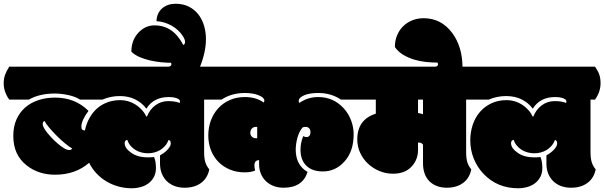

<svg xmlns="http://www.w3.org/2000/svg" viewBox="-62 -1010 3264 1037"><path d="M311.5 -199.7Q322.3 -199.7 328.1 -208Q312 -216.8 289.3 -235.6Q266.6 -254.4 244.4 -276.6Q222.2 -298.8 203.9 -320.6Q185.5 -342.3 178.2 -356.9Q168.5 -351.6 168.5 -340.3Q168.5 -322.8 195.8 -289.6Q203.1 -280.3 217.5 -265.1Q231.9 -250 248.8 -235.4Q265.6 -220.7 282.5 -210.2Q299.3 -199.7 311.5 -199.7ZM770 -162.1Q780.3 -138.7 780.3 -103Q780.3 -74.7 769.3 -54.2Q758.3 -33.7 740.2 -20Q722.2 -6.3 698.5 0.2Q674.8 6.8 648.9 6.8Q613.3 6.8 578.9 -2.4Q544.4 -11.7 514.4 -29.3Q484.4 -46.9 460 -72.5Q435.5 -98.1 419.4 -130.9Q345.7 -66.4 235.4 -66.4Q145.5 -66.4 82 -116.7Q9.8 -172.9 9.8 -275.9Q9.8 -326.7 27.1 -365.2Q44.4 -403.8 74.7 -429.9Q105 -456.1 146.2 -469.5Q187.5 -482.9 235.4 -482.9Q343.8 -482.9 416 -411.1Q377.4 -359.4 377.4 -325.7Q377.4 -314 382.1 -309.8Q386.7 -305.7 396.5 -305.2Q404.3 -341.8 420.9 -372.1Q437.5 -402.3 461.7 -423.8Q485.8 -445.3 517.8 -457.3Q549.8 -469.2 588.4 -469.2Q610.4 -469.2 631.3 -462.9Q652.3 -456.5 670.7 -444.8Q689 -433.1 703.9 -416.7Q718.8 -400.4 728 -380.9H731.9Q747.1 -419.4 777.8 -441.7Q808.6 -463.9 846.2 -463.9Q882.8 -463.9 908.2 -454.1Q910.2 -457.5 910.2 -461.9Q910.2 -469.7 902.8 -474.4Q895.5 -479 885.5 -481.7Q875.5 -484.4 865.2 -485.1Q855 -485.8 849.1 -485.8Q767.6 -485.8 728.5 -422.9Q706.5 -453.6 669.9 -472.4Q633.3 -491.2 584.5 -491.2Q536.1 -491.2 491.2 -472.2H370.1Q356.9 -481 339.8 -487.1Q322.8 -493.2 304.4 -497.1Q286.1 -501 268.1 -502.9Q250 -504.9 234.4 -504.9Q151.4 -504.9 93.8 -472.2H-12.2Q-42 -513.7 -42 -560.1Q-42 -585 -34.9 -605Q-27.8 -625 -12.2 -649.9H1064.9Q1072.8 -638.2 1078.4 -628.2Q1084 -618.2 1087.6 -607.7Q1091.3 -597.2 1093 -585.7Q1094.7 -574.2 1094.7 -560.1Q1094.7 -513.7 1064.9 -472.2H1040.5V-188Q1040.5 -155.8 1046.9 -134.5Q1053.2 -113.3 1068.4 -95.2Q1059.1 -47.9 1023.9 -22Q988.8 3.9 935.5 3.9Q905.8 3.9 881.3 -5.1Q856.9 -14.2 839.4 -31.2Q821.8 -48.3 812 -72.5Q802.2 -96.7 802.2 -127V-170.9Q810.1 -174.8 820.1 -181.9Q830.1 -189 839.1 -197.8Q848.1 -206.5 854.2 -216.3Q860.4 -226.1 860.4 -235.8Q860.4 -252 848.1 -253.9Q841.8 -236.3 830.3 -222.9Q818.8 -209.5 804.2 -200.4Q789.6 -191.4 772.5 -186.8Q755.4 -182.1 736.8 -182.1Q718.8 -182.1 701.2 -186.8Q683.6 -191.4 668.7 -200.7Q653.8 -210 642.6 -223.4Q631.3 -236.8 625.5 -254.9Q611.3 -252 611.3 -236.8Q611.3 -209.5 646.5 -185.1Q681.2 -160.2 735.4 -160.2H744.1Q751 -160.2 757.6 -160.6Q764.2 -161.1 770 -162.1Z M927.7 -767.1Q937.5 -771 937.5 -783.9Q937.5 -796.9 925.3 -815.4Q914.1 -833 898.2 -847.4Q882.3 -861.8 863.8 -872.1Q845.2 -882.3 824.7 -888.4Q804.2 -894.5 783.2 -895.5Q783.7 -917.5 791.7 -935.1Q799.8 -952.6 813.7 -964.8Q827.6 -977.1 846.2 -983.4Q864.7 -989.7 886.2 -989.7Q927.2 -989.7 958 -974.1Q988.8 -958.5 1009.3 -932.1Q1029.8 -905.8 1040 -871.3Q1050.3 -836.9 1050.3 -799.3Q1050.3 -728.5 1017.6 -647.9V-637.2Q1017.6 -598.6 993.4 -575.4Q969.2 -552.2 928.7 -552.2Q908.7 -552.2 892.8 -558.3Q877 -564.5 866.2 -575.4Q855.5 -586.4 849.9 -601.1Q844.2 -615.7 844.2 -632.3V-649.9Q863.8 -649.9 863.8 -663.6Q863.8 -667.5 862.3 -670.9Q838.4 -670.9 808.3 -673.8Q778.3 -676.8 748.5 -683.6Q718.8 -690.4 691.9 -701.9Q665 -713.4 647.5 -731Q647.5 -792.5 685.1 -833Q722.2 -873 772.5 -873Q873.5 -873 927.7 -767.1Z M1321.3 -263.2Q1326.2 -263.2 1327.1 -263.7V-324.2Q1326.2 -324.7 1319.8 -324.7Q1306.2 -324.7 1298.1 -315.4Q1290 -306.2 1290 -293Q1290 -279.8 1298.6 -271.5Q1307.1 -263.2 1321.3 -263.2ZM1599.1 -81.1Q1572.3 3.9 1469.2 3.9Q1440.9 3.9 1416.7 -5.1Q1392.6 -14.2 1375 -30.8Q1357.4 -47.4 1347.4 -70.8Q1337.4 -94.2 1337.4 -123V-145Q1312 -145 1312 -116.2Q1312 -104.5 1315.9 -88.9Q1293.9 -79.1 1259.3 -79.1Q1216.3 -79.1 1180.2 -94Q1144 -108.9 1117.9 -135.5Q1091.8 -162.1 1077.4 -198.5Q1063 -234.9 1063 -277.8Q1063 -321.3 1076.9 -359.1Q1090.8 -397 1116.7 -425.3Q1142.6 -453.6 1179 -469.7Q1215.3 -485.8 1260.3 -485.8Q1322.3 -485.8 1362.3 -456.1Q1365.7 -460.9 1365.7 -466.8Q1365.7 -482.9 1335.9 -495.1Q1305.2 -507.8 1260.3 -507.8Q1189 -507.8 1134.3 -472.2H1041Q1011.2 -513.7 1011.2 -560.1Q1011.2 -585 1018.3 -605Q1025.4 -625 1041 -649.9H1859.4Q1867.2 -638.2 1873 -627.9Q1878.9 -617.7 1882.6 -607.4Q1886.2 -597.2 1887.9 -585.9Q1889.6 -574.7 1889.6 -560.1Q1889.6 -514.2 1859.4 -472.2H1779.3Q1726.1 -507.8 1656.2 -507.8Q1610.8 -507.8 1581.5 -495.6Q1551.3 -482.9 1551.3 -464.4Q1551.3 -458 1555.2 -454.1Q1600.1 -485.8 1656.2 -485.8Q1740.7 -485.8 1796.4 -422.9Q1821.3 -395 1834.7 -358.6Q1848.1 -322.3 1848.1 -285.2Q1848.1 -192.4 1799.3 -138.7Q1750.5 -84 1682.1 -84Q1624.5 -84 1592.8 -114.7Q1561 -145.5 1561 -201.7Q1561 -237.8 1575.7 -274.9Q1585 -269.5 1593.3 -269.5Q1602.5 -269.5 1608.6 -276.1Q1614.7 -282.7 1614.7 -296.9Q1614.7 -309.6 1607.7 -317.1Q1600.6 -324.7 1589.8 -324.7Q1579.6 -324.7 1573.2 -322.3Q1563.5 -312.5 1556.2 -297.4Q1548.8 -282.2 1544.2 -265.4Q1539.6 -248.5 1537.4 -231.7Q1535.2 -214.8 1535.2 -201.7Q1535.2 -118.7 1599.1 -81.1Z M2222.7 -472.2H2195.8V-399.9Q2201.2 -398.9 2208 -397.2Q2214.8 -395.5 2222.7 -393.1ZM1827.6 -560.1Q1827.6 -573.2 1829.3 -584.5Q1831.1 -595.7 1834.7 -606.4Q1838.4 -617.2 1844.2 -627.7Q1850.1 -638.2 1857.9 -649.9H2480Q2487.8 -638.2 2493.4 -628.2Q2499 -618.2 2502.7 -607.7Q2506.3 -597.2 2508.1 -585.7Q2509.8 -574.2 2509.8 -560.1Q2509.8 -513.7 2480 -472.2H2455.6V-188Q2455.6 -155.8 2461.9 -134.5Q2468.3 -113.3 2483.4 -95.2Q2474.1 -47.9 2439.2 -22Q2404.3 3.9 2351.1 3.9Q2321.3 3.9 2297.4 -5.4Q2273.4 -14.6 2256.8 -31.5Q2240.2 -48.3 2231.4 -72.8Q2222.7 -97.2 2222.7 -127V-229Q2216.8 -235.8 2211.7 -238Q2206.5 -240.2 2195.8 -240.2V-200.2Q2195.8 -147.5 2160.6 -109.9Q2125 -71.8 2060.5 -71.8Q2022.5 -71.8 1987.5 -86.2Q1952.6 -100.6 1926 -125.5Q1899.4 -150.4 1883.5 -184.1Q1867.7 -217.8 1867.7 -256.8Q1867.7 -364.7 1967.8 -396V-472.2H1857.9Q1827.6 -514.2 1827.6 -560.1Z M2303.7 -663.1Q2303.7 -667.5 2300.8 -671.9Q2272 -671.9 2239 -675.3Q2206.1 -678.7 2174.6 -688.2Q2143.1 -697.8 2115.7 -714.1Q2088.4 -730.5 2070.8 -755.9Q2070.8 -789.6 2082.3 -818.1Q2093.8 -846.7 2114.5 -867.4Q2135.3 -888.2 2163.8 -899.9Q2192.4 -911.6 2226.1 -911.6Q2321.3 -911.6 2380.9 -831.5Q2436 -756.3 2436 -644.5V-630.9Q2436 -597.2 2415.5 -577.4Q2395 -557.6 2360.4 -557.6Q2343.3 -557.6 2329.3 -563Q2315.4 -568.4 2305.9 -577.6Q2296.4 -586.9 2291.3 -599.6Q2286.1 -612.3 2286.1 -627V-649.9Q2303.7 -649.9 2303.7 -663.1Z M2856.9 -162.1Q2867.2 -138.7 2867.2 -103Q2867.2 -74.7 2856.2 -54.2Q2845.2 -33.7 2827.1 -20Q2809.1 -6.3 2785.4 0.2Q2761.7 6.8 2735.8 6.8Q2624 6.8 2549.8 -70.8Q2515.6 -106.4 2496.8 -153.3Q2478 -200.2 2478 -252Q2478 -296.4 2491.2 -335.9Q2504.4 -375.5 2529.8 -405Q2555.2 -434.6 2591.8 -451.9Q2628.4 -469.2 2675.3 -469.2Q2697.3 -469.2 2718.3 -462.9Q2739.3 -456.5 2757.6 -444.8Q2775.9 -433.1 2790.8 -416.7Q2805.7 -400.4 2814.9 -380.9H2818.8Q2834 -419.4 2864.7 -441.7Q2895.5 -463.9 2934.1 -463.9Q2971.7 -463.9 2995.1 -454.1Q2997.1 -457.5 2997.1 -461.9Q2997.1 -469.7 2989.7 -474.4Q2982.4 -479 2972.4 -481.7Q2962.4 -484.4 2952.1 -485.1Q2941.9 -485.8 2936 -485.8Q2854.5 -485.8 2815.4 -422.9Q2793.5 -453.6 2756.8 -472.4Q2720.2 -491.2 2671.4 -491.2Q2623 -491.2 2578.1 -472.2H2463.4Q2433.6 -513.7 2433.6 -560.1Q2433.6 -585 2440.7 -605Q2447.8 -625 2463.4 -649.9H3151.9Q3159.7 -638.2 3165.3 -628.2Q3170.9 -618.2 3174.6 -607.7Q3178.2 -597.2 3179.9 -585.7Q3181.6 -574.2 3181.6 -560.1Q3181.6 -513.7 3151.9 -472.2H3127.4V-188Q3127.4 -155.8 3133.8 -134.5Q3140.1 -113.3 3155.3 -95.2Q3146 -47.9 3110.8 -22Q3075.7 3.9 3022.5 3.9Q2992.7 3.9 2968.3 -5.1Q2943.8 -14.2 2926.3 -31.2Q2908.7 -48.3 2898.9 -72.5Q2889.2 -96.7 2889.2 -127V-170.9Q2897 -174.8 2907 -181.9Q2917 -189 2926 -197.8Q2935.1 -206.5 2941.2 -216.3Q2947.3 -226.1 2947.3 -235.8Q2947.3 -252 2935.1 -253.9Q2928.7 -236.3 2917.2 -222.9Q2905.8 -209.5 2891.1 -200.4Q2876.5 -191.4 2859.4 -186.8Q2842.3 -182.1 2823.7 -182.1Q2805.7 -182.1 2788.1 -186.8Q2770.5 -191.4 2755.6 -200.7Q2740.7 -210 2729.5 -223.4Q2718.3 -236.8 2712.4 -254.9Q2698.2 -252 2698.2 -236.8Q2698.2 -209.5 2733.4 -185.1Q2768.1 -160.2 2822.3 -160.2H2831.1Q2837.9 -160.2 2844.5 -160.6Q2851.1 -161.1 2856.9 -162.1Z"/></svg>

Font: Modak sl
Style: Regular
Weight: 400
Designer: Sarang Kulkarni, Maithili Shingre, Noopur Datye
Foundry: Ek Type
Version: Version 1.036;PS Version 1.000;hotconv 1.0.79;makeotf.lib2.5